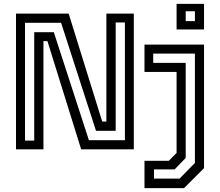

<svg xmlns="http://www.w3.org/2000/svg" viewBox="-20 -770 1134 990"><path d="M109 -45H156.5V-604H257.5L438.5 -47H624V-654H576.5V-95.5H475L295 -652.5H109ZM62.5 0V-700H334L507 -143.5H528.5V-700H670V0H398.5L224.5 -558H204V0ZM725 200V59H850.5L890.5 18.5V-399H725V-540H1032V97L929 200ZM774 151H906L985 70V-493.5H770V-446H937.5V44.5L880.5 103.5H774ZM890.5 -618V-750H1032V-618ZM937.5 -661H985V-712H937.5Z"/></svg>

Font: Tourney Thin Medium
Style: Regular
Weight: 500
Version: Version 1.015